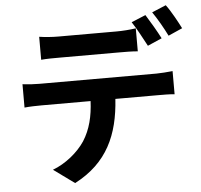

<svg xmlns="http://www.w3.org/2000/svg" viewBox="-61 -932 1122 1073"><g transform="rotate(-5 500.0 -396.0)"><path d="M909 -698 988 -733C972 -765 935 -834 908 -869L829 -836C856 -797 888 -741 909 -698ZM789 -652 869 -687C850 -725 814 -786 790 -824L710 -791C736 -752 767 -693 789 -652ZM295 -629H622C657 -629 695 -629 730 -626V-755C695 -750 657 -747 622 -747H295C260 -747 220 -750 188 -755V-626C219 -629 260 -629 295 -629ZM823 -493H168C135 -493 103 -495 72 -499V-368C100 -371 139 -372 168 -372H443C439 -288 422 -215 381 -151C341 -91 272 -35 200 -8L317 77C502 -19 569 -172 582 -372H823C851 -372 889 -372 914 -369V-499C887 -496 844 -493 823 -493Z"/></g></svg>

Font: Spoqa Han Sans Neo Bold
Style: Bold
Weight: 700
Designer: [Spoqa Han Sans Neo] Dong-huui Kim  Younghwa Kang  Yujin Lee  [Noto Sans] Ryoko NISHIZUKA  (kana & ideographs); Paul D. 
Foundry: Spoqa (http://www.spoqa-han-sans.com)
Version: Version 1.100;hotconv 1.0.109;makeotfexe 2.5.65596